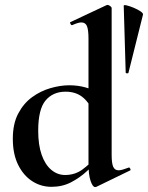

<svg xmlns="http://www.w3.org/2000/svg" viewBox="-20 -745 600 779"><path d="M189 13Q146 13 110.5 -10Q75 -33 53.5 -76.5Q32 -120 32 -182Q32 -243 54 -284.5Q76 -326 110.5 -351Q145 -376 185 -387.5Q225 -399 261 -399Q297 -399 328 -390Q359 -381 384 -368L361 -287Q340 -332 313 -352.5Q286 -373 246 -373Q195 -373 165 -337.5Q135 -302 135 -214Q135 -157 149 -117Q163 -77 188 -56Q213 -35 244 -35Q284 -35 314 -57Q344 -79 372 -110L382 -101Q361 -77 332.5 -50.5Q304 -24 268.5 -5.5Q233 13 189 13ZM433 -712V-116Q433 -82 439.5 -68Q446 -54 461 -54Q468 -54 478.5 -57Q489 -60 502 -65Q505 -67 508 -61.5Q511 -56 509 -54L371 13Q368 14 366 14Q356 14 347.5 -11Q339 -36 339 -82V-589Q339 -623 333 -638.5Q327 -654 310 -654Q303 -654 293.5 -651Q284 -648 273 -643Q269 -642 266 -648Q263 -654 265 -655L412 -724Q414 -725 416 -725Q421 -725 427 -720.5Q433 -716 433 -712ZM482 -722Q482 -726 494.5 -723Q507 -720 522.5 -713.5Q538 -707 550 -699Q562 -691 560 -685L501 -449Q500 -447 495 -447.5Q490 -448 490 -450Z"/></svg>

Font: Cormorant Light
Style: Regular
Weight: 300
Designer: Christian Thalmann (Catharsis Fonts)
Foundry: Catharsis Fonts
Version: Version 4.000